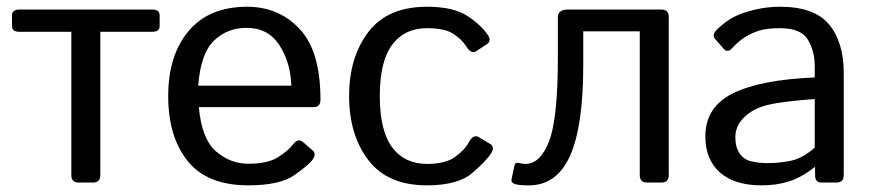

<svg xmlns="http://www.w3.org/2000/svg" viewBox="-20 -541 2590 569"><path d="M37.6 -446.8Q15.6 -446.8 15.6 -463.9V-495.6Q15.6 -512.7 37.6 -512.7H431.2Q453.1 -512.7 453.1 -495.6V-463.9Q453.1 -446.8 431.2 -446.8H277.3V-22Q277.3 0 255.4 0H213.4Q191.4 0 191.4 -22V-446.8Z M478.5 -256.3Q478.5 -377.4 539.1 -449.2Q599.6 -521 712.4 -521Q806.2 -521 867.9 -455.3Q929.7 -389.6 929.7 -245.6Q929.7 -223.6 909.7 -223.6H569.3Q577.6 -129.4 620.1 -92.5Q662.6 -55.7 716.3 -55.7Q772.9 -55.7 803.2 -74.7Q833.5 -93.8 847.7 -112.3Q863.3 -132.8 877.9 -120.1L906.7 -95.2Q918 -85.4 906.7 -68.4Q897.5 -54.2 853.8 -22.9Q810.1 8.3 716.3 8.3Q594.2 8.3 536.4 -63.5Q478.5 -135.3 478.5 -256.3ZM567.4 -287.1H843.3Q841.3 -355.5 808.1 -407Q774.9 -458.5 710.4 -458.5Q653.8 -458.5 614.3 -420.7Q574.7 -382.8 567.4 -287.1Z M1014.6 -256.3Q1014.6 -371.1 1071.5 -446Q1128.4 -521 1245.6 -521Q1324.7 -521 1366.5 -492.9Q1408.2 -464.8 1426.8 -435.5Q1437 -419.4 1422.4 -409.7L1391.6 -389.6Q1377 -379.4 1362.3 -402.8Q1348.1 -425.3 1322.5 -441.4Q1296.9 -457.5 1245.6 -457.5Q1178.7 -457.5 1142.1 -408.2Q1105.5 -358.9 1105.5 -256.3Q1105.5 -153.8 1142.1 -104.5Q1178.7 -55.2 1245.6 -55.2Q1299.8 -55.2 1328.6 -75.9Q1357.4 -96.7 1370.6 -121.1Q1383.3 -144 1399.4 -134.3L1432.1 -114.7Q1446.8 -106 1436.5 -88.4Q1424.3 -67.4 1381.1 -29.5Q1337.9 8.3 1245.6 8.3Q1128.4 8.3 1071.5 -66.7Q1014.6 -141.6 1014.6 -256.3Z M1504.4 3.9Q1493.7 -0.5 1496.1 -10.7L1504.9 -51.3Q1506.8 -60.5 1517.6 -58.1Q1528.8 -55.2 1537.1 -55.2Q1581.1 -55.2 1607.2 -122.3Q1633.3 -189.5 1633.3 -372.1V-490.7Q1633.3 -512.7 1664.1 -512.7H1939.9Q1961.9 -512.7 1961.9 -490.7V-22Q1961.9 0 1939.9 0H1897.9Q1876 0 1876 -22V-448.2H1708.5V-347.2Q1708.5 -166.5 1669.2 -79.1Q1629.9 8.3 1547.9 8.3Q1514.6 8.3 1504.4 3.9Z M2070.3 -136.7Q2070.3 -223.6 2151.6 -264.2Q2232.9 -304.7 2394.5 -311.5V-344.7Q2394.5 -390.6 2373.8 -424.1Q2353 -457.5 2291.5 -457.5Q2252.4 -457.5 2229 -450Q2205.6 -442.4 2186.3 -429.9Q2167 -417.5 2149.4 -397.9Q2136.2 -383.3 2124.5 -396.5L2099.1 -425.8Q2088.4 -438 2106.4 -455.1Q2132.3 -479.5 2156.7 -491.7Q2181.2 -503.9 2217.5 -512.5Q2253.9 -521 2291.5 -521Q2393.6 -521 2437 -468.5Q2480.5 -416 2480.5 -324.7V-22Q2480.5 0 2458.5 0H2414.6Q2395.5 0 2395.5 -22V-45.9H2394.5Q2356 -15.6 2319.1 -3.7Q2282.2 8.3 2236.8 8.3Q2156.7 8.3 2113.5 -30Q2070.3 -68.4 2070.3 -136.7ZM2159.2 -134.8Q2159.2 -104.5 2171.9 -86.2Q2184.6 -67.9 2207 -62.7Q2229.5 -57.6 2253.9 -57.6Q2291.5 -57.6 2325.2 -64.9Q2358.9 -72.3 2394.5 -103.5V-247.6Q2295.9 -240.2 2253.9 -229.7Q2211.9 -219.2 2185.5 -193.6Q2159.2 -168 2159.2 -134.8Z"/></svg>

Font: Istok Web
Style: Regular
Weight: 400
Designer: Andrey V. Panov
Foundry: Andrey V. Panov
Version: Version 1.0.2g